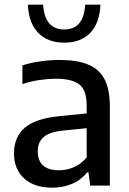

<svg xmlns="http://www.w3.org/2000/svg" viewBox="-20 -816 568 844"><path d="M210 9Q131 9 86.2 -31.5Q41.5 -72 41.5 -142Q41.5 -214.5 90.2 -255.5Q139 -296.5 247.5 -306L361 -317.5V-352Q361 -420.5 328 -445.2Q295 -470 225.5 -470Q194.5 -470 155.5 -464.5Q116.5 -459 78.5 -446.5V-528.5Q115 -540.5 159 -546.5Q203 -552.5 241.5 -552.5Q316 -552.5 365.2 -533.2Q414.5 -514 438.8 -469Q463 -424 463 -346V0H376.5L369 -58.5H363Q337 -25 296.8 -8Q256.5 9 210 9ZM146 -151.5Q146 -67.5 239.5 -67.5Q271.5 -67.5 303.2 -80.5Q335 -93.5 361 -124V-252.5L256.5 -242Q197.5 -236 171.8 -213.5Q146 -191 146 -151.5ZM262.5 -628.5Q189.5 -628.5 147.8 -671.8Q106 -715 102.5 -795.5H169.5Q176.5 -686.5 262.5 -686.5Q348 -686.5 354.5 -795.5H421.5Q418 -714.5 376.8 -671.5Q335.5 -628.5 262.5 -628.5Z"/></svg>

Font: Encode Sans Md
Style: Regular
Weight: 500
Designer: Multiple Designers
Foundry: Impallari Type
Version: Version 3.002; ttfautohint (v1.8.3) -l 8 -r 50 -G 200 -x 14 